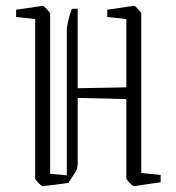

<svg xmlns="http://www.w3.org/2000/svg" viewBox="-20 -625 602 655"><path d="M100 -560 35 -567V-592Q44 -593 64.5 -596Q85 -599 104 -602Q123 -605 126 -605Q129 -605 140 -593.5Q151 -582 151 -579V-32L208 -27V-525Q208 -534 212.5 -553.5Q217 -573 225 -595H245V-324L411 -327V-560L346 -567V-592Q355 -593 375.5 -596Q396 -599 415 -602Q434 -605 438 -605Q441 -605 451.5 -593.5Q462 -582 462 -579V-35L528 -28V-3Q519 -2 498 1Q477 4 458.5 7Q440 10 436 10Q433 10 422 -1.5Q411 -13 411 -16V-287L245 -291V-66Q245 -58 242.5 -49.5Q240 -41 229 -25L213 -1Q201 1 181 3.5Q161 6 144 8Q127 10 125 10Q122 10 111 -1Q100 -12 100 -16Z"/></svg>

Font: Grenze Gotisch ExtraLight
Style: Regular
Weight: 200
Designer: Renata Polastri
Foundry: Omnibus-Type
Version: Version 1.001